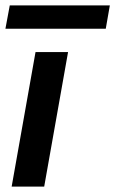

<svg xmlns="http://www.w3.org/2000/svg" viewBox="-27 -688 425 708"><path d="M16 0 104 -496H224L136 0ZM-7 -582 9 -668H378L363 -582Z"/></svg>

Font: DM Sans 28pt SemiBold
Style: Italic
Weight: 600
Italic angle: -10°
Version: Version 4.004;gftools[0.9.30]